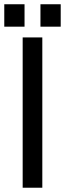

<svg xmlns="http://www.w3.org/2000/svg" viewBox="-29 -877 307 907"><path d="M86.9 -856.9V-751H-8.8V-856.9ZM257.8 -856.9V-751H162.1V-856.9ZM170.9 -700.2V9.8H78.1V-700.2Z"/></svg>

Font: D-DIN-PRO Medium
Style: Regular
Weight: 500
Designer: datto
Foundry: CyberFei
Version: Version 1.000;hotconv 1.0.109;makeotfexe 2.5.65596